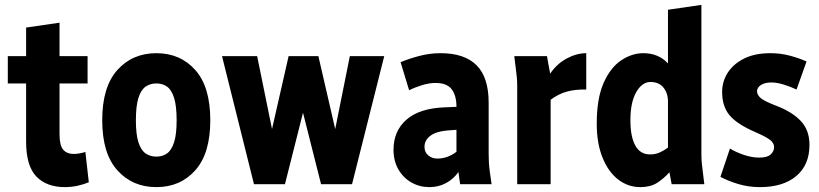

<svg xmlns="http://www.w3.org/2000/svg" viewBox="-20 -755 3359 787"><path d="M12 -413V-525H87V-642L224 -662V-525H339V-413H224V-205Q224 -159 239 -141.5Q254 -124 282 -124Q303 -124 330 -132L344 -8Q323 1 297.5 6.5Q272 12 246 12Q171 12 129 -31.5Q87 -75 87 -175V-413Z M399 -262Q399 -399 461 -468Q523 -537 621 -537Q719 -537 780.5 -468Q842 -399 842 -262Q842 -126 780.5 -57Q719 12 621 12Q523 12 461 -57Q399 -126 399 -262ZM537 -262Q537 -204 547.5 -171.5Q558 -139 577 -126Q596 -113 621 -113Q646 -113 664.5 -126Q683 -139 693.5 -171.5Q704 -204 704 -262Q704 -321 693.5 -354Q683 -387 664.5 -400Q646 -413 621 -413Q596 -413 577 -400Q558 -387 547.5 -354Q537 -321 537 -262Z M890 -525H1034L1095 -226L1163 -525H1285L1354 -226L1414 -525H1555L1423 0H1296L1222 -293L1148 0H1021Z M1593 -141Q1593 -218 1646 -264.5Q1699 -311 1802 -315L1851 -317V-318Q1851 -363 1831.5 -389Q1812 -415 1765 -415Q1739 -415 1708.5 -405.5Q1678 -396 1657 -385L1622 -500Q1652 -513 1696 -525Q1740 -537 1786 -537Q1884 -537 1933.5 -487.5Q1983 -438 1983 -334V-125Q1983 -104 1984 -87.5Q1985 -71 1988 -49L1995 0H1866L1859 -50Q1840 -22 1809 -5Q1778 12 1740 12Q1700 12 1666.5 -7Q1633 -26 1613 -60.5Q1593 -95 1593 -141ZM1720 -153Q1720 -131 1735.5 -118Q1751 -105 1773 -105Q1794 -105 1814.5 -112.5Q1835 -120 1851 -133V-223L1812 -220Q1767 -216 1743.5 -198Q1720 -180 1720 -153Z M2088 -525H2222L2235 -453Q2262 -493 2302.5 -515Q2343 -537 2383 -537V-388Q2338 -389 2303.5 -379.5Q2269 -370 2237 -346V0H2100V-401Q2100 -422 2098.5 -438Q2097 -454 2094 -476Z M2426 -248Q2426 -351 2454 -414.5Q2482 -478 2526 -507.5Q2570 -537 2617 -537Q2679 -537 2718 -495V-715L2855 -735V-125Q2855 -104 2856.5 -87.5Q2858 -71 2861 -49L2867 0H2733L2724 -49Q2701 -23 2673.5 -5.5Q2646 12 2605 12Q2554 12 2513.5 -19.5Q2473 -51 2449.5 -109.5Q2426 -168 2426 -248ZM2564 -262Q2564 -195 2584 -158.5Q2604 -122 2645 -122Q2666 -122 2684 -130Q2702 -138 2718 -150V-339Q2718 -373 2699.5 -396Q2681 -419 2646 -419Q2612 -419 2588 -377.5Q2564 -336 2564 -262Z M2933 -30 2972 -146Q2997 -131 3029.5 -120Q3062 -109 3092 -109Q3125 -109 3139 -122Q3153 -135 3153 -152Q3153 -167 3139 -179.5Q3125 -192 3075 -214Q3001 -246 2970.5 -282.5Q2940 -319 2940 -378Q2940 -421 2963 -457Q2986 -493 3030 -515Q3074 -537 3138 -537Q3179 -537 3217 -527Q3255 -517 3286 -503L3245 -388Q3222 -399 3193.5 -408Q3165 -417 3142 -417Q3115 -417 3099 -406.5Q3083 -396 3083 -381Q3083 -367 3097 -354Q3111 -341 3163 -321Q3228 -296 3263 -258.5Q3298 -221 3298 -161Q3298 -79 3244 -33.5Q3190 12 3095 12Q3048 12 3006.5 -0.5Q2965 -13 2933 -30Z"/></svg>

Font: Radio Canada Condensed
Style: Bold
Weight: 700
Width: 3
Designer: Charles Daoud, Etienne Aubert Bonn, Alexandre Saumier Demers, Jacques Le Bailly
Foundry: Radio-Canada
Version: Version 2.104; ttfautohint (v1.8.4.7-5d5b);gftools[0.9.28.de